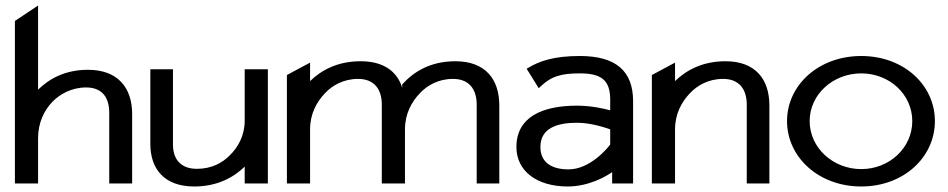

<svg xmlns="http://www.w3.org/2000/svg" viewBox="-20 -665 3438 696"><path d="M34 0H118V-164C118 -220 140 -265 170 -296C196 -323 239 -348 292 -348C351 -348 376 -311 376 -256V0H459V-252C459 -347 407 -412 299 -412C215 -412 158 -379 118 -340V-645L34 -589Z M525 -143C525 -52 576 11 684 11C768 11 827 -22 867 -61V0H951V-414H867V-227C867 -174 843 -131 813 -102C787 -75 747 -53 694 -53C634 -53 607 -89 607 -141V-414H525Z M1020 0H1104V-196C1104 -252 1128 -296 1158 -327C1184 -355 1225 -379 1278 -379C1337 -379 1364 -341 1364 -286V0H1448V-196C1448 -252 1472 -296 1502 -327C1528 -355 1569 -379 1622 -379C1681 -379 1708 -341 1708 -286V0H1790V-283C1790 -378 1739 -443 1631 -443C1539 -443 1479 -404 1439 -360L1438 -359V-347C1420 -405 1372 -443 1287 -443C1203 -443 1144 -410 1104 -371V-438L1020 -393Z M1852 -132C1852 -45 1926 11 2038 11C2114 11 2176 -25 2199 -41V0H2275V-298C2275 -409 2211 -462 2082 -462C1989 -462 1935 -444 1893 -418L1889 -416L1933 -345L1938 -350C1978 -389 2015 -399 2082 -399C2159 -399 2192 -375 2192 -304V-265C2175 -270 2125 -282 2072 -282C1946 -282 1852 -241 1852 -132ZM1939 -132C1939 -201 2000 -220 2072 -220C2124 -220 2178 -201 2192 -196V-141C2184 -130 2120 -51 2041 -51C1980 -51 1939 -76 1939 -132Z M2343 0H2427V-196C2427 -252 2451 -296 2481 -327C2507 -355 2548 -379 2601 -379C2660 -379 2687 -341 2687 -286V0H2769V-283C2769 -378 2718 -443 2610 -443C2526 -443 2467 -410 2427 -371V-438L2343 -393Z M2833 -226C2833 -95 2948 11 3102 11C3256 11 3369 -95 3369 -226C3369 -357 3256 -462 3102 -462C2948 -462 2833 -357 2833 -226ZM2915 -226C2915 -323 3000 -399 3102 -399C3204 -399 3287 -323 3287 -226C3287 -129 3204 -52 3102 -52C3000 -52 2915 -129 2915 -226Z"/></svg>

Font: Charger Sport
Style: DfBdExt
Weight: 400
Designer: Jasper
Foundry: Cannot Into Space Fonts
Version: Version 1.1